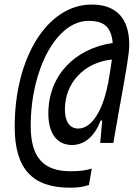

<svg xmlns="http://www.w3.org/2000/svg" viewBox="-20 -723 626 861"><path d="M294.9 118.7C329.1 118.7 353.5 115.2 378.9 106.4L391.6 32.7C365.2 41.5 336.4 44.9 295.9 44.9C174.8 44.9 117.7 -17.1 117.7 -157.7C117.7 -415.5 235.4 -629.4 376.5 -629.4C441.4 -629.4 478.5 -607.4 485.4 -530.3C316.9 -505.4 196.8 -386.2 196.8 -213.4C196.8 -124.5 235.4 -72.8 303.2 -72.8C358.9 -72.8 405.3 -112.3 431.2 -182.6H438.5L429.2 -82H488.3L518.6 -255.9H519C546.9 -413.1 559.6 -483.9 559.6 -521.5C559.6 -640.6 502 -702.6 391.1 -702.6C193.8 -702.6 45.9 -467.3 45.9 -154.8C45.9 35.2 125.5 118.7 294.9 118.7ZM481.9 -456.1C479 -433.1 473.1 -399.4 464.4 -346.7H463.9C439.9 -222.2 389.2 -146.5 331.1 -146.5C293 -146.5 271 -177.7 271 -231.9C271 -354 359.9 -443.4 481.9 -456.1Z"/></svg>

Font: Cascadia Mono NF SemiLight
Style: Italic
Weight: 350
Italic angle: -10°
Monospace: yes
Designer: Aaron Bell
Foundry: Saja Typeworks
Version: Version 2404.023